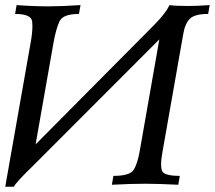

<svg xmlns="http://www.w3.org/2000/svg" viewBox="-27 -713 829 741"><path d="M26.4 7.8H-6.8L91.3 -548.3Q98.1 -585.9 98.1 -612.3Q98.1 -621.6 97.2 -629.9Q93.8 -659.2 31.2 -659.2L37.1 -693.4Q100.6 -688.5 160.2 -688.5Q212.4 -688.5 283.7 -693.4L277.8 -659.2Q216.3 -659.2 202.9 -631.1Q189.5 -603 179.7 -549.3L110.4 -155.8L570.8 -619.6Q612.3 -662.1 627.4 -693.4Q647.9 -689.9 698.2 -689.9Q737.8 -689.9 782.2 -693.4L776.4 -659.2Q724.6 -659.2 705.8 -640.6Q687 -622.1 680.2 -581.5L600.1 -127Q594.7 -97.2 594.7 -77.6Q594.7 -63.5 597.7 -55.2Q604 -34.2 667 -34.2L661.1 0Q581.1 -3.9 534.2 -3.9Q479.5 -3.9 404.8 0L410.6 -34.2Q473.1 -34.2 488.3 -56.9Q503.4 -79.6 512.2 -129.9L587.9 -561L102.1 -74.7Q36.1 -11.2 26.4 7.8Z"/></svg>

Font: Kelvinch
Style: Italic
Weight: 400
Italic angle: -10°
Designer: Paul James Miller
Foundry: High-Logic / Made with FontCreator
Version: Version 3.40;July 22, 2017;FontCreator 11.0.0.2388 64-bit